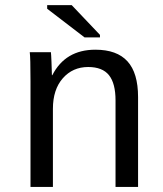

<svg xmlns="http://www.w3.org/2000/svg" viewBox="-20 -733 640 753"><path d="M433.1 0V-339.4Q433.1 -405.8 407.5 -438Q381.8 -470.2 325.7 -470.2Q265.1 -470.2 226.3 -426Q187.5 -381.8 187.5 -306.2V0H99.6V-415.5Q99.6 -507.8 96.7 -528.3H179.7Q180.2 -525.9 180.7 -515.1Q181.2 -504.4 181.9 -490.5Q182.6 -476.6 183.6 -438H185.1Q236.3 -538.1 354 -538.1Q438.5 -538.1 480 -492.4Q521.5 -446.8 521.5 -352.1V0ZM311.5 -586.4 165 -698.7V-712.9H261.2L372.1 -596.2V-586.4Z"/></svg>

Font: Cousine
Style: Regular
Weight: 400
Monospace: yes
Designer: Steve Matteson
Foundry: Ascender Corporation
Version: Version 1.20